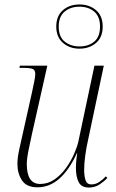

<svg xmlns="http://www.w3.org/2000/svg" viewBox="-20 -830 520 860"><path d="M378 10Q345 10 332.5 -14Q320 -38 320 -78Q320 -88 321 -103.5Q322 -119 326 -143H324Q290 -69 246 -30Q202 9 148 9Q99 9 78.5 -22Q58 -53 58 -96Q58 -123 66 -159.5Q74 -196 81 -227L123 -415Q128 -438 133 -462.5Q138 -487 138 -498Q138 -516 126.5 -521Q115 -526 84 -526H67L69 -536H192L123 -229Q116 -197 108 -158Q100 -119 100 -95Q100 -6 160 -6Q195 -6 224.5 -26.5Q254 -47 276 -78Q298 -109 312 -141Q326 -173 331 -196L403 -536H445L374 -201Q367 -171 362 -134.5Q357 -98 357 -70Q357 -40 363.5 -22Q370 -4 389 -4Q408 -4 424 -14.5Q440 -25 454 -40L461 -33Q446 -17 425.5 -3.5Q405 10 378 10ZM336 -612Q292 -612 262 -638Q232 -664 232 -711Q232 -758 261.5 -784Q291 -810 336 -810Q380 -810 410 -784.5Q440 -759 440 -711Q440 -663 410 -637.5Q380 -612 336 -612ZM336 -622Q376 -622 402 -643.5Q428 -665 428 -711Q428 -756 402 -778Q376 -800 336 -800Q296 -800 269.5 -778Q243 -756 243 -711Q243 -665 270 -643.5Q297 -622 336 -622Z"/></svg>

Font: Noto Serif Display SemiCondensed ExtraLight
Style: Italic
Weight: 200
Width: 4
Italic angle: -12°
Designer: Monotype Design Team
Foundry: Monotype Imaging Inc.
Version: Version 2.009